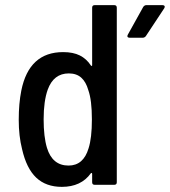

<svg xmlns="http://www.w3.org/2000/svg" viewBox="-20 -720 662 748"><path d="M349 -700H425Q435 -700 435 -690V-10Q435 0 425 0H349Q339 0 339 -10V-43Q339 -45 337 -46Q335 -47 334 -45Q296 8 221 8Q159 8 121 -28Q83 -64 66 -139Q53 -190 53 -253Q53 -317 63 -367Q93 -517 226 -517Q265 -517 291 -504Q317 -491 334 -465Q336 -463 337.5 -463Q339 -463 339 -466V-690Q339 -700 349 -700ZM338 -255Q338 -330 324 -369Q315 -401 296.5 -417.5Q278 -434 248 -434Q189 -434 166 -371Q150 -326 150 -255Q150 -187 163 -144Q184 -75 247 -75Q305 -75 325 -142Q338 -182 338 -255ZM550 -700H613Q619 -700 621 -696.5Q623 -693 620 -688L548 -579Q543 -573 536 -573H485Q479 -573 477 -576.5Q475 -580 478 -585L538 -693Q543 -700 550 -700Z"/></svg>

Font: Barlow Semi Condensed Medium
Style: Regular
Weight: 500
Width: 4
Designer: Jeremy Tribby
Foundry: Tribby Type
Version: Version 1.422; ttfautohint (v1.8)